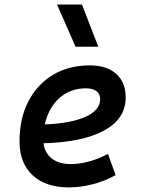

<svg xmlns="http://www.w3.org/2000/svg" viewBox="-20 -815 626 845"><path d="M291 -92.8Q329.1 -92.8 372.3 -104.5Q415.5 -116.2 455.1 -137.7L488.8 -44.4Q441.4 -17.6 387.2 -3.9Q333 9.8 283.7 9.8Q181.2 9.8 123.5 -43.7Q65.9 -97.2 65.9 -192.9Q65.9 -293.5 104.7 -368.7Q143.6 -443.8 213.1 -485.6Q282.7 -527.3 375 -527.3Q449.7 -527.3 491.5 -490Q533.2 -452.6 533.2 -386.2Q533.2 -291 435.8 -239.3Q338.4 -187.5 159.7 -184.1L146.5 -266.6Q276.4 -268.1 348.6 -297.6Q420.9 -327.1 420.9 -378.9Q420.9 -400.9 404.8 -413.6Q388.7 -426.3 358.4 -426.3Q302.7 -426.3 260.5 -398.2Q218.3 -370.1 194.6 -319.6Q170.9 -269 170.4 -201.7Q170.9 -150.4 202.9 -121.6Q234.9 -92.8 291 -92.8ZM312.5 -609.4 231 -794.9H340.8L412.6 -609.4Z"/></svg>

Font: Cascadia Mono Medium
Style: Italic
Weight: 500
Italic angle: -10°
Monospace: yes
Designer: Aaron Bell
Foundry: Saja Typeworks
Version: Version 2407.024